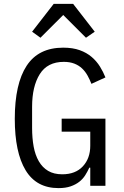

<svg xmlns="http://www.w3.org/2000/svg" viewBox="-20 -955 640 987"><path d="M356 -935 467 -792 422 -761 305 -878 188 -761 145 -792 256 -935ZM444 -93H439Q430 -73 418 -54Q406 -35 387.5 -20.5Q369 -6 343 3Q317 12 281 12Q167 12 111.5 -80Q56 -172 56 -344Q56 -524 117 -617Q178 -710 305 -710Q354 -710 390 -697Q426 -684 451.5 -662Q477 -640 494 -612.5Q511 -585 522 -557L450 -524Q441 -547 429.5 -567.5Q418 -588 401.5 -603.5Q385 -619 362 -628Q339 -637 308 -637Q224 -637 184.5 -574Q145 -511 145 -406V-298Q145 -245 153 -201.5Q161 -158 179.5 -126Q198 -94 227.5 -76.5Q257 -59 300 -59Q368 -59 406 -100Q444 -141 444 -206V-278H297V-345H522V0H444Z"/></svg>

Font: PlemolJP35 Console
Style: Regular
Weight: 400
Version: v2.0.3; ttfautohint (v1.8.4.7-5d5b-dirty) -l 6 -r 45 -G 200 